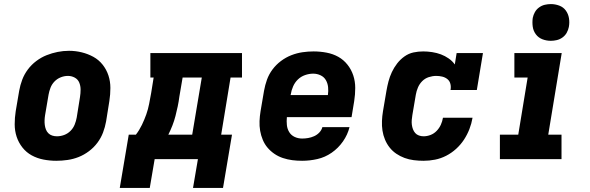

<svg xmlns="http://www.w3.org/2000/svg" viewBox="-20 -780 2890 941"><path d="M256 8Q224 8 193 2Q162 -4 135.5 -18.5Q109 -33 90 -57Q71 -81 61.5 -110Q52 -139 52 -171Q52 -203 57 -235L74 -335Q79 -363 89 -389.5Q99 -416 116.5 -439.5Q134 -463 158 -481Q182 -499 208.5 -509.5Q235 -520 262.5 -525.5Q290 -531 318 -531Q350 -531 380.5 -523.5Q411 -516 437.5 -501.5Q464 -487 483 -463Q502 -439 511.5 -410Q521 -381 521 -349Q521 -317 516 -285L500 -185Q495 -157 485 -130.5Q475 -104 457.5 -80.5Q440 -57 416 -39Q392 -21 365.5 -10.5Q339 0 311 4Q283 8 256 8ZM259 -112Q277 -112 294.5 -118.5Q312 -125 325.5 -138.5Q339 -152 346 -169.5Q353 -187 356 -204L372 -304Q375 -323 375 -341Q375 -359 368.5 -375Q362 -391 346.5 -399.5Q331 -408 313 -408Q295 -408 277.5 -401Q260 -394 247 -380.5Q234 -367 227.5 -350Q221 -333 218 -316L201 -216Q199 -204 198.5 -191.5Q198 -179 199.5 -167.5Q201 -156 205 -145.5Q209 -135 217 -127Q225 -119 236 -115.5Q247 -112 259 -112Z M567 141 611 -120H646Q663 -142 675.5 -168Q688 -194 697 -219.5Q706 -245 711 -271.5Q716 -298 721 -325L733 -400H717V-520H1166V-400H1110L1064 -120H1117L1073 141H926L950 0H738L714 141ZM922 -120 969 -400H875L859 -306Q856 -282 851 -258.5Q846 -235 840 -211.5Q834 -188 825 -165Q816 -142 805 -120Z M1461 8Q1436 8 1412.5 5Q1389 2 1366.5 -5.5Q1344 -13 1325 -26Q1306 -39 1291.5 -56Q1277 -73 1268 -94.5Q1259 -116 1255 -139Q1251 -162 1252 -186.5Q1253 -211 1257 -235L1274 -335Q1279 -363 1288.5 -389.5Q1298 -416 1315.5 -439.5Q1333 -463 1357 -481Q1381 -499 1408 -509.5Q1435 -520 1462.5 -524Q1490 -528 1517 -528Q1549 -528 1580.5 -522Q1612 -516 1638 -501.5Q1664 -487 1683 -463Q1702 -439 1711.5 -410Q1721 -381 1721 -349Q1721 -317 1716 -285L1703 -206H1386Q1384 -186 1386 -167Q1388 -148 1397.5 -132.5Q1407 -117 1424 -109Q1441 -101 1461 -101Q1475 -101 1490 -103.5Q1505 -106 1519.5 -112.5Q1534 -119 1545 -130.5Q1556 -142 1560 -157H1693Q1684 -120 1661 -87Q1638 -54 1605.5 -31.5Q1573 -9 1535.5 -0.5Q1498 8 1461 8ZM1404 -314H1587Q1590 -334 1588 -353Q1586 -372 1577 -387.5Q1568 -403 1551 -411Q1534 -419 1515 -419Q1495 -419 1475 -412Q1455 -405 1440 -390.5Q1425 -376 1416.5 -356.5Q1408 -337 1405 -317Z M2056 8Q2032 8 2008 5Q1984 2 1962.5 -6Q1941 -14 1922.5 -26.5Q1904 -39 1890 -56.5Q1876 -74 1867 -95.5Q1858 -117 1854.5 -140Q1851 -163 1852 -187Q1853 -211 1857 -235L1874 -335Q1878 -358 1884 -381Q1890 -404 1900.5 -426.5Q1911 -449 1926.5 -469Q1942 -489 1962.5 -503.5Q1983 -518 2006.5 -523Q2030 -528 2054 -528Q2076 -528 2098.5 -524.5Q2121 -521 2141 -513.5Q2161 -506 2179 -493.5Q2197 -481 2209 -464L2218 -520H2347L2317 -339H2188Q2191 -354 2187.5 -368.5Q2184 -383 2173 -392Q2162 -401 2147.5 -404.5Q2133 -408 2118 -408Q2100 -408 2081.5 -402Q2063 -396 2049.5 -382.5Q2036 -369 2028.5 -351.5Q2021 -334 2018 -316L2001 -216Q1999 -204 1998 -192Q1997 -180 1998.5 -168.5Q2000 -157 2004 -146.5Q2008 -136 2015 -128Q2022 -120 2033 -116Q2044 -112 2056 -112Q2073 -112 2090 -118.5Q2107 -125 2120 -138.5Q2133 -152 2140.5 -168.5Q2148 -185 2151 -203H2296Q2291 -174 2280.5 -147Q2270 -120 2254 -95.5Q2238 -71 2215.5 -50.5Q2193 -30 2166.5 -16.5Q2140 -3 2112 2.5Q2084 8 2056 8Z M2430 0V-120H2520L2566 -400H2501V-520H2733L2667 -120H2732V0ZM2680 -580Q2658 -580 2638.5 -587.5Q2619 -595 2606.5 -611.5Q2594 -628 2591 -649Q2588 -670 2591 -692Q2594 -707 2601.5 -720.5Q2609 -734 2622 -743.5Q2635 -753 2650 -756.5Q2665 -760 2680 -760Q2701 -760 2721 -752.5Q2741 -745 2753 -728.5Q2765 -712 2768.5 -691Q2772 -670 2768 -648Q2765 -633 2757.5 -619.5Q2750 -606 2737 -596.5Q2724 -587 2709 -583.5Q2694 -580 2680 -580Z"/></svg>

Font: Iosevka Etoile Heavy Oblique
Style: Regular
Weight: 900
Italic angle: -9°
Designer: Belleve Invis
Foundry: Belleve Invis
Version: Version 15.5.2; ttfautohint (v1.8.4)